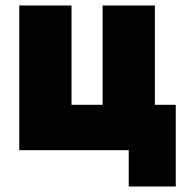

<svg xmlns="http://www.w3.org/2000/svg" viewBox="-20 -546 685 698"><path d="M50 0H448V132H619V-165H543V-526H353V-165H240V-526H50Z"/></svg>

Font: Raleway Black
Style: Regular
Weight: 900
Designer: Matt McInerney, Pablo Impallari, Rodrigo Fuenzalida
Foundry: Matt McInerney, Pablo Impallari, Rodrigo Fuenzalida
Version: Version 3.000g; ttfautohint (v1.5) -l 8 -r 28 -G 28 -x 14 -D